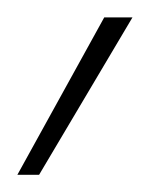

<svg xmlns="http://www.w3.org/2000/svg" viewBox="-20 -770 172 221"><path d="M0 -568.8 100 -750H132.5L25 -568.8Z"/></svg>

Font: Now Thin
Style: Regular
Weight: 250
Designer: Alfredo Marco Pradil
Foundry: Alfredo Marco Pradil
Version: Version 1.002;PS 001.002;hotconv 1.0.88;makeotf.lib2.5.64775